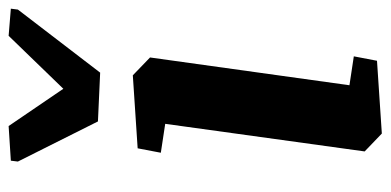

<svg xmlns="http://www.w3.org/2000/svg" viewBox="-240 -614 866 425"><g transform="rotate(-90 192.5 -402.0)"><path d="M76.2 -529.8 237.8 -540.5 277.3 -502.4 215.8 -61 279.8 -51.3 270 0 108.9 10.7 69.3 -27.3 130.4 -468.8 66.4 -478.5ZM48.8 -810.5 125.5 -815.4 208 -694.3 325.2 -815.4 385.3 -810.5 383.3 -794.9 243.7 -612.8 135.7 -617.7 46.9 -794.9Z"/></g></svg>

Font: Noticia Text
Style: Bold Italic
Weight: 700
Italic angle: -8°
Designer: JM Sole
Foundry: JM Sole
Version: Version 1.003